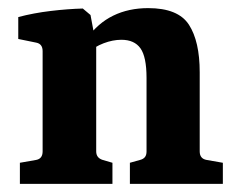

<svg xmlns="http://www.w3.org/2000/svg" viewBox="-20 -453 584 473"><path d="M300 0V-52L325 -59Q333 -61 337 -66Q341 -71 341 -80V-261Q341 -313 326 -334Q311 -355 279 -355Q258 -355 235.5 -346.5Q213 -338 193 -321L194 -358Q221 -396 259 -414.5Q297 -433 345 -433Q419 -433 445.5 -392Q472 -351 472 -275V-80Q472 -62 489 -59L529 -52V0ZM29 0V-52L69 -59Q85 -62 85 -80V-327Q85 -345 69 -348L25 -357V-411Q63 -421 105 -426Q147 -431 184 -432L203 -416L217 -341V-80Q217 -64 233 -59L257 -52V0Z"/></svg>

Font: Rasa
Style: Bold
Weight: 700
Designer: Anna Giedrys (Yrsa+Rasa design), David Brezina (Yrsa art-direction, Rasa art-direction, design)
Foundry: Rosetta Type Foundry
Version: Version 2.004